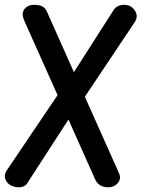

<svg xmlns="http://www.w3.org/2000/svg" viewBox="-24 -793 599 813"><path d="M14 -13Q0 -25 -3 -40.5Q-6 -56 5 -72L252 -438L258 -439L458 -752Q467 -765 481.5 -769.5Q496 -774 511 -772Q526 -770 536 -761Q550 -749 554 -732.5Q558 -716 545 -697L305 -338H299L92 -18Q85 -6 70.5 -2Q56 2 40.5 -1.5Q25 -5 14 -13ZM460 -6Q449 0 432.5 0Q416 0 402 -7.5Q388 -15 380 -31L239 -347L79 -705Q68 -730 74.5 -746Q81 -762 101 -770Q119 -775 142 -770.5Q165 -766 175 -743L315 -429L478 -64Q488 -44 482 -29.5Q476 -15 460 -6Z"/></svg>

Font: Edu NSW ACT Foundation SemiBold
Style: Regular
Weight: 600
Version: Version 1.003